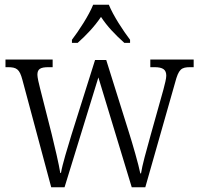

<svg xmlns="http://www.w3.org/2000/svg" viewBox="-20 -786 834 806"><path d="M282 -619V-606H306C345 -641 376 -674 404 -715C431 -674 463 -641 502 -606H526V-619C497 -657 455 -721 437 -766H371C353 -721 311 -657 282 -619ZM74 -451 195 0H251L393 -461L533 0H590L715 -439C730 -496 741 -504 779 -504H793V-536H611V-504H628C665 -504 678 -493 678 -468C678 -456 672 -433 666 -410L613 -221C593 -149 577 -92 572 -58H569C562 -94 536 -184 521 -231L426 -534H379L280 -220C265 -171 241 -93 236 -60H233C228 -93 209 -175 197 -223L148 -416C143 -434 137 -462 137 -472C137 -496 149 -504 184 -504H201V-536H3V-504H12C50 -504 62 -496 74 -451Z"/></svg>

Font: Noto Serif Bengali SemiCondensed Light
Style: Regular
Weight: 300
Width: 4
Designer: Juan Bruce, Universal Thirst, Indian Type Foundry and the Monotype Design Team.
Foundry: Monotype Imaging Inc.
Version: Version 2.003